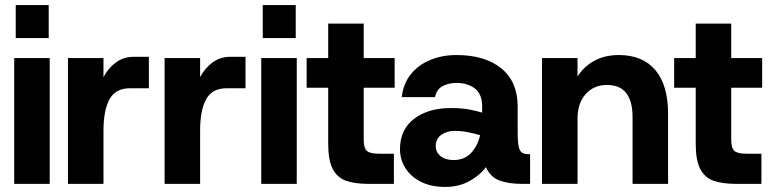

<svg xmlns="http://www.w3.org/2000/svg" viewBox="-20 -725 3030 757"><path d="M42 -575V-705H172V-575ZM36 0V-496H176V0Z M248 0V-496H388V-421Q408 -458 438 -479.5Q468 -501 506 -501H567V-377H492Q436 -377 412 -334Q388 -291 388 -210V0Z M629 0V-496H769V-421Q789 -458 819 -479.5Q849 -501 887 -501H948V-377H873Q817 -377 793 -334Q769 -291 769 -210V0Z M1016 -575V-705H1146V-575ZM1010 0V-496H1150V0Z M1433 0Q1381 0 1345.5 -12Q1310 -24 1292 -58.5Q1274 -93 1274 -158V-379H1189V-496H1274V-632H1414V-496H1536V-379H1414V-175Q1414 -141 1426.5 -130Q1439 -119 1474 -119H1533V0Z M1735 12Q1680 12 1640 -8Q1600 -28 1578.5 -62Q1557 -96 1557 -137Q1557 -214 1612.5 -256.5Q1668 -299 1758 -299Q1801 -299 1831.5 -293Q1862 -287 1881 -281V-305Q1881 -354 1852.5 -376Q1824 -398 1780 -398Q1750 -398 1726 -386Q1702 -374 1695 -342H1564Q1570 -395 1599.5 -432Q1629 -469 1676 -488.5Q1723 -508 1780 -508Q1892 -508 1956.5 -455.5Q2021 -403 2021 -305V-202Q2021 -164 2025.5 -145.5Q2030 -127 2040 -122Q2050 -117 2066 -117H2070V0H2039Q1985 0 1949 -13.5Q1913 -27 1896 -66Q1870 -32 1829 -10Q1788 12 1735 12ZM1768 -94Q1811 -94 1837 -121.5Q1863 -149 1873 -192Q1853 -198 1826.5 -203.5Q1800 -209 1773 -209Q1742 -209 1720 -193.5Q1698 -178 1698 -149Q1698 -125 1717 -109.5Q1736 -94 1768 -94Z M2117 0V-496H2257V-423Q2281 -462 2322.5 -485Q2364 -508 2420 -508Q2514 -508 2564 -448.5Q2614 -389 2614 -277V0H2474V-264Q2474 -325 2449.5 -357.5Q2425 -390 2372 -390Q2322 -390 2289.5 -354.5Q2257 -319 2257 -256V0Z M2882 0Q2830 0 2794.5 -12Q2759 -24 2741 -58.5Q2723 -93 2723 -158V-379H2638V-496H2723V-632H2863V-496H2985V-379H2863V-175Q2863 -141 2875.5 -130Q2888 -119 2923 -119H2982V0Z"/></svg>

Font: Host Grotesk ExtraBold
Style: Regular
Weight: 800
Designer: Doğukan Karapınar
Foundry: Element Type
Version: Version 1.003; ttfautohint (v1.8.4.7-5d5b)